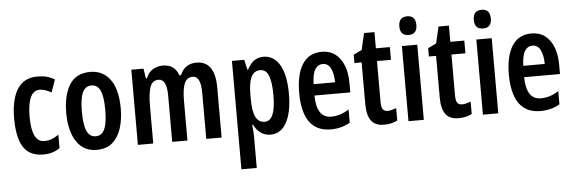

<svg xmlns="http://www.w3.org/2000/svg" viewBox="-57 -999 4129 1382"><g transform="rotate(-5 2007.0 -307.5)"><path d="M227 -41Q127 -41 82.5 -109.5Q38 -178 38 -319Q38 -404 57.5 -468Q77 -532 119.5 -568Q162 -604 230 -604Q273 -604 302 -595.5Q331 -587 355 -572L323 -481Q276 -508 238 -508Q194 -508 172 -460Q150 -412 150 -320Q150 -137 241 -137Q270 -137 294 -146Q318 -155 345 -174V-77Q318 -58 288.5 -49.5Q259 -41 227 -41Z M809 -323Q809 -244 789 -180.5Q769 -117 725.5 -79Q682 -41 611 -41Q544 -41 500.5 -78.5Q457 -116 436 -179.5Q415 -243 415 -323Q415 -451 462 -527.5Q509 -604 613 -604Q704 -604 756.5 -532Q809 -460 809 -323ZM528 -322Q528 -230 548 -184.5Q568 -139 613 -139Q657 -139 677 -184Q697 -229 697 -323Q697 -417 677 -461.5Q657 -506 613 -506Q568 -506 548 -461.5Q528 -417 528 -322Z M1380 -604Q1514 -604 1514 -411V-51H1403V-382Q1403 -505 1345 -505Q1302 -505 1284.5 -463Q1267 -421 1267 -336V-51H1157V-384Q1157 -505 1098 -505Q1051 -505 1035.5 -456.5Q1020 -408 1020 -320V-51H909V-594H997L1008 -523H1016Q1033 -566 1065.5 -585Q1098 -604 1136 -604Q1182 -604 1210.5 -582Q1239 -560 1250 -524H1262Q1280 -566 1309.5 -585Q1339 -604 1380 -604Z M1864 -604Q1939 -604 1981.5 -531.5Q2024 -459 2024 -322Q2024 -190 1983 -115.5Q1942 -41 1868 -41Q1789 -41 1747 -123H1741Q1747 -68 1747 -45V189H1636V-594H1725L1741 -522H1747Q1771 -568 1799.5 -586Q1828 -604 1864 -604ZM1833 -510Q1789 -510 1768 -469Q1747 -428 1747 -337V-313Q1747 -221 1768 -179Q1789 -137 1834 -137Q1912 -137 1912 -321Q1912 -416 1893.5 -463Q1875 -510 1833 -510Z M2285 -603Q2344 -603 2384 -572Q2424 -541 2444.5 -486.5Q2465 -432 2465 -361V-294H2206Q2208 -132 2313 -132Q2346 -132 2377 -141.5Q2408 -151 2442 -173V-77Q2411 -59 2376.5 -50Q2342 -41 2304 -41Q2230 -41 2184.5 -76Q2139 -111 2118.5 -173.5Q2098 -236 2098 -319Q2098 -457 2145.5 -530Q2193 -603 2285 -603ZM2285 -515Q2250 -515 2229.5 -482.5Q2209 -450 2207 -376H2362Q2362 -437 2343 -476Q2324 -515 2285 -515Z M2722 -138Q2736 -138 2751 -142Q2766 -146 2784 -152V-63Q2742 -41 2687 -41Q2623 -41 2594 -81Q2565 -121 2565 -202V-502H2513V-562L2573 -591L2601 -711H2676V-594H2777V-502H2676V-204Q2676 -171 2686 -154.5Q2696 -138 2722 -138Z M2920 -804Q2981 -804 2981 -736Q2981 -669 2920 -669Q2858 -669 2858 -736Q2858 -804 2920 -804ZM2975 -594V-51H2864V-594Z M3260 -138Q3274 -138 3289 -142Q3304 -146 3322 -152V-63Q3280 -41 3225 -41Q3161 -41 3132 -81Q3103 -121 3103 -202V-502H3051V-562L3111 -591L3139 -711H3214V-594H3315V-502H3214V-204Q3214 -171 3224 -154.5Q3234 -138 3260 -138Z M3458 -804Q3519 -804 3519 -736Q3519 -669 3458 -669Q3396 -669 3396 -736Q3396 -804 3458 -804ZM3513 -594V-51H3402V-594Z M3800 -603Q3859 -603 3899 -572Q3939 -541 3959.5 -486.5Q3980 -432 3980 -361V-294H3721Q3723 -132 3828 -132Q3861 -132 3892 -141.5Q3923 -151 3957 -173V-77Q3926 -59 3891.5 -50Q3857 -41 3819 -41Q3745 -41 3699.5 -76Q3654 -111 3633.5 -173.5Q3613 -236 3613 -319Q3613 -457 3660.5 -530Q3708 -603 3800 -603ZM3800 -515Q3765 -515 3744.5 -482.5Q3724 -450 3722 -376H3877Q3877 -437 3858 -476Q3839 -515 3800 -515Z"/></g></svg>

Font: Noto Sans Tamil UI ExtraCondensed SemiBold
Style: Regular
Weight: 600
Width: 2
Designer: Jelle Bosma - Monotype Design Team
Foundry: Monotype Imaging Inc.
Version: Version 2.004; ttfautohint (v1.8.4.7-5d5b)